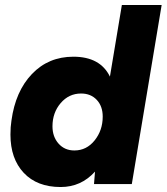

<svg xmlns="http://www.w3.org/2000/svg" viewBox="-20 -740 670 772"><path d="M362 -50Q306 12 224 12Q129 12 75.5 -45Q22 -102 22 -199Q22 -230 26 -255Q42 -373 108.5 -442.5Q175 -512 275 -512Q383 -512 422 -432L470 -720H630L510 0H358ZM279 -135Q328 -135 360.5 -175.5Q393 -216 393 -271Q393 -313 369 -338.5Q345 -364 306 -364Q257 -364 224 -325.5Q191 -287 191 -232Q191 -190 215.5 -162.5Q240 -135 279 -135Z"/></svg>

Font: Oak Sans ExtraBold
Style: Italic
Weight: 800
Italic angle: -9.49998°
Foundry: Erik Kennedy, Walven
Version: Version 1.000